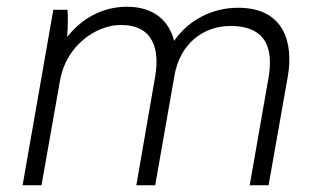

<svg xmlns="http://www.w3.org/2000/svg" viewBox="-20 -549 943 569"><path d="M47 0H103L158 -311C176 -414 265 -475 338 -475C436 -475 453 -401 440 -323L384 0H440L497 -325C513 -418 581 -472 663 -472C775 -472 789 -397 776 -320L720 0H776L833 -323C850 -421 823 -526 686 -526C611 -526 541 -492 496 -428C481 -486 438 -529 356 -529C285 -529 222 -495 179 -439C181 -472 182 -500 180 -520H138Z"/></svg>

Font: Fixel Display Light
Style: Italic
Weight: 300
Italic angle: -10°
Designer: AlfaBravo + MacPaw
Foundry: Kyrylo Tkachov, Marchela Mozhyna, Serhii Makarenko, Maria Weinstein, Zakhar Kryvoshyya
Version: Version 1.210;Glyphs 3.2 (3217)